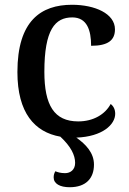

<svg xmlns="http://www.w3.org/2000/svg" viewBox="-20 -567 542 805"><path d="M463 -90C463 -108 456 -122 444 -131C421 -88 372 -58 308 -58C207 -58 166 -126 166 -266C166 -443 211 -494 283 -494C345 -494 362 -440 362 -375C434 -375 462 -399 462 -444C462 -510 378 -547 282 -547C152 -547 53 -480 53 -265C53 -94 125 -13 233 6C277 47 295 83 295 116C295 145 275 159 253 159C234 159 222 155 212 151C207 160 205 167 205 177C205 203 231 218 272 218C340 218 374 181 374 123C374 74 340 38 300 10C410 6 463 -45 463 -90Z"/></svg>

Font: Noto Serif Thai Medium
Style: Regular
Weight: 500
Designer: Monotype Design Team
Foundry: Monotype Imaging Inc.
Version: Version 1.901;PS 001.901;hotconv 1.0.88;makeotf.lib2.5.64775